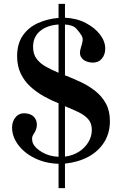

<svg xmlns="http://www.w3.org/2000/svg" viewBox="-20 -830 631 987"><path d="M281 137V12Q214 10 159.5 -16.5Q105 -43 73.5 -85.5Q42 -128 42 -175Q42 -207 61.5 -229Q81 -251 114 -247Q142 -244 156 -227.5Q170 -211 169.5 -187.5Q169 -164 153 -141Q144 -128 145 -114.5Q146 -101 149 -94Q160 -69 196.5 -47.5Q233 -26 281 -24V-299Q243 -314 205.5 -335Q168 -356 137 -384Q106 -412 87 -451Q68 -490 68 -541Q68 -605 97 -647Q126 -689 174.5 -711Q223 -733 281 -738V-810H314V-739Q375 -736 421.5 -711.5Q468 -687 494.5 -652Q521 -617 521 -580Q521 -550 504 -529Q487 -508 456 -508Q442 -508 424 -514.5Q406 -521 396 -538Q386 -555 396 -586Q397 -588 398 -592Q402 -605 404.5 -619Q407 -633 400 -646Q391 -662 373 -682Q355 -702 314 -704V-443Q355 -427 395.5 -408Q436 -389 470 -362Q504 -335 524.5 -297.5Q545 -260 545 -207Q545 -146 515.5 -99Q486 -52 434 -24Q382 4 314 11V137ZM314 -25Q354 -30 385 -49.5Q416 -69 434 -99Q452 -129 452 -162Q452 -197 433 -218Q414 -239 382.5 -254Q351 -269 314 -284ZM281 -456V-704Q221 -700 185.5 -670Q150 -640 150 -589Q150 -552 168 -528Q186 -504 215.5 -487.5Q245 -471 281 -456Z"/></svg>

Font: Zen Antique
Style: Regular
Weight: 400
Designer: Yoshimichi Ohira
Foundry: Positype
Version: Version 1.001